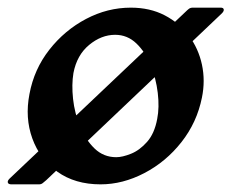

<svg xmlns="http://www.w3.org/2000/svg" viewBox="-49 -471 605 502"><path d="M72 0Q67 4 63 7.5Q59 11 53 11H-19Q-27 11 -28.5 6.5Q-30 2 -24 -4L436 -440Q441 -445 445 -448Q449 -451 455 -451H528Q535 -451 536 -446.5Q537 -442 531 -436ZM214 11Q147 11 101 -22Q55 -55 35.5 -109Q16 -163 28 -225Q40 -290 80 -341Q120 -392 176 -421.5Q232 -451 293 -451Q343 -451 381.5 -431Q420 -411 445 -377.5Q470 -344 479 -302Q488 -260 479 -216Q466 -151 425.5 -99.5Q385 -48 328.5 -18.5Q272 11 214 11ZM255 -60Q271 -60 293.5 -69Q316 -78 335.5 -100Q355 -122 362 -160Q368 -190 363.5 -228Q359 -266 345 -300.5Q331 -335 307.5 -357.5Q284 -380 252 -380Q216 -380 184 -353.5Q152 -327 143 -280Q138 -250 142 -212.5Q146 -175 160.5 -140Q175 -105 198.5 -82.5Q222 -60 255 -60Z"/></svg>

Font: Young Serif Light
Style: Italic
Weight: 300
Italic angle: -10.979°
Designer: Bastien Sozeau
Foundry: NBR — Bastien Sozeau
Version: Version 5.001